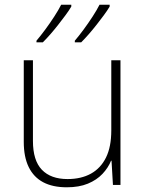

<svg xmlns="http://www.w3.org/2000/svg" viewBox="-20 -786 622 816"><path d="M492 -530V0H460L454 -103H452Q440 -73 415.5 -47Q391 -21 353.5 -5.5Q316 10 264 10Q204 10 163.5 -11.5Q123 -33 102 -76Q81 -119 81 -183V-530H120V-187Q120 -104 158 -64.5Q196 -25 267 -25Q325 -25 366.5 -48Q408 -71 430.5 -116.5Q453 -162 453 -232V-530ZM446 -758Q436 -741 421.5 -721.5Q407 -702 391 -681.5Q375 -661 358 -641.5Q341 -622 325 -606H298V-613Q315 -633 335 -660Q355 -687 373.5 -715.5Q392 -744 403 -766H446ZM283 -758Q273 -741 258.5 -721.5Q244 -702 228 -681.5Q212 -661 195 -641.5Q178 -622 162 -606H135V-613Q152 -633 172 -660Q192 -687 210.5 -715.5Q229 -744 240 -766H283Z"/></svg>

Font: Noto Sans Armenian ExtraLight
Style: Regular
Weight: 250
Designer: Monotype Design Team
Foundry: Monotype Imaging Inc.
Version: Version 2.007